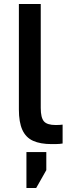

<svg xmlns="http://www.w3.org/2000/svg" viewBox="-20 -720 365 966"><path d="M240 5Q183 5 146.5 -11.5Q110 -28 92.5 -66.5Q75 -105 75 -169V-700H185V-177Q185 -128 201 -109.5Q217 -91 260 -91Q271 -91 279 -91.5Q287 -92 295 -93V2Q290 3 279.5 4Q269 5 258.5 5Q248 5 240 5ZM113 226V45H213V136L162 226Z"/></svg>

Font: Golos Text Medium
Style: Regular
Weight: 500
Designer: A.Korolkova, Vitaly Kuzmin
Foundry: ParaType Ltd
Version: Version 2.004